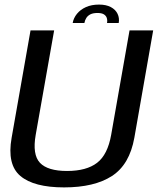

<svg xmlns="http://www.w3.org/2000/svg" viewBox="-20 -806 684 830"><path d="M257.1 4.1Q387.9 4.1 464 -45.2Q540.1 -94.5 560.8 -210.7L642.2 -674.7H540L460.6 -223.4Q445.5 -137.3 399.6 -102.1Q353.8 -66.9 269.7 -66.9Q186.2 -66.9 152.7 -102.2Q119.3 -137.6 134.4 -223.4L214.1 -674.7H112L30.3 -210.7Q9.6 -94.5 68.2 -45.2Q126.7 4.1 257.1 4.1ZM408.1 -786.2Q375.7 -786.2 351.6 -775.4Q327.6 -764.6 312.7 -746.3Q297.9 -728 294.2 -706.5H344.8Q347 -718.9 353.4 -728.8Q359.8 -738.6 371.3 -744.3Q382.9 -749.9 401.7 -749.9Q418.7 -749.9 428.3 -744.4Q437.9 -738.8 441.4 -729Q444.9 -719.1 442.7 -706.5H493.2Q497 -728 488.2 -746.3Q479.4 -764.6 459.1 -775.4Q438.8 -786.2 408.1 -786.2Z"/></svg>

Font: Anybody Thin
Style: Italic
Weight: 100
Italic angle: -10°
Designer: Tyler Finck
Foundry: Etcetera Type Company
Version: Version 1.114;gftools[0.9.25]